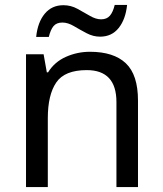

<svg xmlns="http://www.w3.org/2000/svg" viewBox="-20 -755 658 775"><path d="M343 -546Q439 -546 488 -499.5Q537 -453 537 -349V0H450V-343Q450 -472 330 -472Q241 -472 207 -422Q173 -372 173 -278V0H85V-536H156L169 -463H174Q200 -505 246 -525.5Q292 -546 343 -546ZM126 -606Q132 -665 160.5 -699.5Q189 -734 236 -734Q266 -734 292.5 -719.5Q319 -705 343 -691Q367 -677 388 -677Q411 -677 423.5 -691.5Q436 -706 443 -735H493Q487 -677 459 -642Q431 -607 384 -607Q356 -607 329.5 -621Q303 -635 278.5 -649.5Q254 -664 232 -664Q208 -664 196 -649.5Q184 -635 177 -606Z"/></svg>

Font: Noto Sans Wancho
Style: Regular
Weight: 400
Designer: Monotype Design Team
Foundry: Monotype Imaging Inc.
Version: Version 2.001; ttfautohint (v1.8.4.7-5d5b)